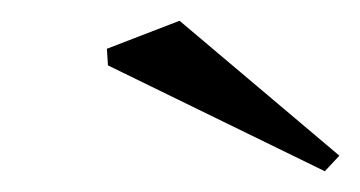

<svg xmlns="http://www.w3.org/2000/svg" viewBox="-20 -718 347 185"><path d="M293 -553 84 -655 83 -671 153 -698 307 -568Z"/></svg>

Font: Manuale Light
Style: Italic
Weight: 300
Italic angle: -11°
Version: Version 1.002